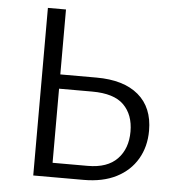

<svg xmlns="http://www.w3.org/2000/svg" viewBox="-49 -704 692 751"><g transform="rotate(5 297.0 -329.0)"><path d="M109 0V-658H180V-56H318Q395 -56 434 -96.5Q473 -137 473 -204Q473 -270 434.5 -308.5Q396 -347 310 -347H155V-403H322Q429 -403 487 -354Q545 -305 545 -214Q545 -151 516.5 -102.5Q488 -54 435 -27Q382 0 307 0Z"/></g></svg>

Font: Ysabeau Office
Style: Regular
Weight: 400
Designer: Christian Thalmann (Catharsis Fonts)
Version: Version 2.001;gftools[0.9.30]; featfreeze: tnum,lnum,ss02